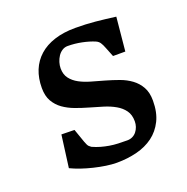

<svg xmlns="http://www.w3.org/2000/svg" viewBox="-99 -602 686 703"><g transform="rotate(-20 244.0 -250.0)"><path d="M85 -158.7 135.7 -157.7 154.3 -104.5Q159.7 -89.8 164.1 -85.4Q168.5 -81.1 172.4 -78.6Q188.5 -71.3 204.1 -66.9Q219.7 -62.5 235.8 -59.8Q252 -57.1 269 -56.4Q286.1 -55.7 304.7 -55.7Q315.9 -55.7 325.2 -60.3Q334.5 -64.9 340.8 -73Q347.2 -81.1 350.6 -91.1Q354 -101.1 354 -112.3Q354 -137.7 342 -154.3Q330.1 -170.9 310.5 -182.1Q291 -193.4 265.9 -201.2Q240.7 -209 214.8 -216.3Q189 -223.6 163.8 -232.9Q138.7 -242.2 119.1 -256.1Q99.6 -270 87.6 -290.8Q75.7 -311.5 75.7 -342.8Q75.7 -380.9 88.1 -411.4Q100.6 -441.9 124.8 -463.4Q148.9 -484.9 184.3 -496.3Q219.7 -507.8 265.6 -507.8Q306.2 -507.8 343.8 -504.2Q381.3 -500.5 421.4 -495.1L408.7 -363.8H360.8L346.2 -400.4Q340.8 -414.6 335.4 -422.6Q330.1 -430.7 319.8 -435.1Q299.3 -443.8 271.7 -449.5Q244.1 -455.1 216.8 -455.1Q205.1 -455.1 195.3 -448.7Q185.5 -442.4 179 -432.4Q172.4 -422.4 168.7 -410.4Q165 -398.4 165 -386.7Q165 -362.8 177 -347.2Q189 -331.5 208.5 -321Q228 -310.5 252.9 -303.5Q277.8 -296.4 303.7 -289.1Q329.6 -281.7 354.5 -272.7Q379.4 -263.7 398.9 -249.3Q418.5 -234.9 430.4 -213.6Q442.4 -192.4 442.4 -160.6Q442.4 -114.7 426.5 -82.8Q410.6 -50.8 383.3 -30.5Q356 -10.3 319.1 -1Q282.2 8.3 240.7 8.3Q222.2 8.3 199.2 4.9Q176.3 1.5 152.8 -4.2Q129.4 -9.8 107.4 -17.3Q85.4 -24.9 68.4 -33.2Z"/></g></svg>

Font: Donegal One
Style: Regular
Weight: 400
Designer: Gary Lonergan
Foundry: Sorkin Type Co.
Version: Version 1.004